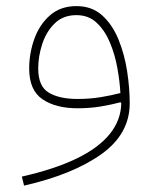

<svg xmlns="http://www.w3.org/2000/svg" viewBox="-20 -345 505 623"><path d="M373.5 -10.3Q372.6 44.9 335.9 90.1Q299.3 135.3 228 169.7Q156.7 204.1 50.8 228L58.1 257.3Q216.3 221.2 308.6 155.5Q400.9 89.8 400.9 -9.8Q400.9 -58.6 392.6 -113.3Q384.3 -168 364.7 -216.3Q345.2 -264.6 311.8 -294.9Q278.3 -325.2 228 -325.2Q176.3 -325.2 142.1 -295.2Q107.9 -265.1 91.3 -218.5Q74.7 -171.9 74.7 -122.6Q74.7 -52.2 117.9 -22.9Q161.1 6.3 231.4 6.3Q272 6.3 306.9 0.5Q341.8 -5.4 371.1 -13.2ZM370.6 -43Q342.3 -35.6 307.1 -29.8Q272 -23.9 231.4 -23.9Q172.4 -23.9 138.2 -44.4Q104 -64.9 104 -122.6Q104 -162.6 117.2 -202.6Q130.4 -242.7 157.7 -269.3Q185.1 -295.9 228 -295.9Q267.6 -295.9 293.9 -271Q320.3 -246.1 336.7 -207Q353 -168 360.8 -124.3Q368.7 -80.6 370.6 -43Z"/></svg>

Font: Estedad VF
Style: Regular
Weight: 100
Designer: Amin Abedi
Version: Version 7.3